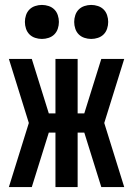

<svg xmlns="http://www.w3.org/2000/svg" viewBox="-20 -759 540 779"><path d="M109 0H16L97 -260L16 -520H109L178 -299H205V-520H295V-299H322L391 -520H484L403 -260L484 0H391L322 -221H295V0H205V-221H178ZM350 -601Q336 -601 322.5 -605.5Q309 -610 299.5 -619.5Q290 -629 285.5 -642.5Q281 -656 281 -670Q281 -684 285.5 -697.5Q290 -711 299.5 -720.5Q309 -730 322.5 -734.5Q336 -739 350 -739Q364 -739 377.5 -734.5Q391 -730 400.5 -720.5Q410 -711 414.5 -697.5Q419 -684 419 -670Q419 -656 414.5 -642.5Q410 -629 400.5 -619.5Q391 -610 377.5 -605.5Q364 -601 350 -601ZM150 -601Q136 -601 122.5 -605.5Q109 -610 99.5 -619.5Q90 -629 85.5 -642.5Q81 -656 81 -670Q81 -684 85.5 -697.5Q90 -711 99.5 -720.5Q109 -730 122.5 -734.5Q136 -739 150 -739Q164 -739 177.5 -734.5Q191 -730 200.5 -720.5Q210 -711 214.5 -697.5Q219 -684 219 -670Q219 -656 214.5 -642.5Q210 -629 200.5 -619.5Q191 -610 177.5 -605.5Q164 -601 150 -601Z"/></svg>

Font: Iosevka Term Semibold
Style: Regular
Weight: 600
Monospace: yes
Designer: Belleve Invis
Foundry: Belleve Invis
Version: Version 31.4.0